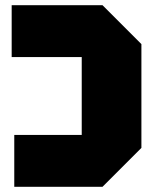

<svg xmlns="http://www.w3.org/2000/svg" viewBox="-20 -720 600 740"><path d="M525 -550V-150L375 0H35V-200H295V-500H25V-700H375Z"/></svg>

Font: Tektur Black
Style: Regular
Weight: 900
Designer: Adam Jagosz
Foundry: Adam Jagosz
Version: Version 1.005;gftools[0.9.30]